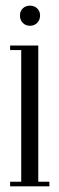

<svg xmlns="http://www.w3.org/2000/svg" viewBox="-20 -655 206 675"><path d="M54.6 -495H114.6V0H54.6ZM114.6 0V-16H153.6V0ZM15.6 0V-16H54.6V0ZM15.6 -479V-495H54.6V-479ZM50.1 -600.4Q50.1 -615.5 59.9 -625.3Q69.8 -635.1 85.3 -635.1Q100.9 -635.1 110.9 -625.3Q120.9 -615.5 120.9 -600.4Q120.9 -585.2 110.9 -574.8Q100.9 -564.4 85.3 -564.4Q69.8 -564.4 59.9 -574.8Q50.1 -585.2 50.1 -600.4Z"/></svg>

Font: Emberly Black
Style: Regular
Weight: 900
Designer: Rajesh Rajput
Foundry: Rajesh Rajput
Version: Version 1.000